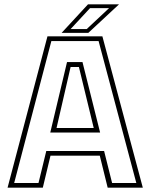

<svg xmlns="http://www.w3.org/2000/svg" viewBox="-20 -868 696 888"><path d="M15 0 199.5 -700H453.5L640.5 0H478L441.5 -148H213.5L178 0ZM45.5 -21.5H158L194 -169.5H461.5L498.5 -21.5H610.5L436 -678H217.5ZM212.5 -255 290 -581H361.5L443 -255ZM241.5 -276H413.5L345 -558H306.5ZM265 -716 387 -848H530.5L388.5 -716ZM306.5 -733.5H381L484.5 -830.5H396.5Z"/></svg>

Font: Tourney ExtraLight
Style: Regular
Weight: 250
Designer: Tyler Finck
Foundry: Etcetera Type Co
Version: Version 1.015